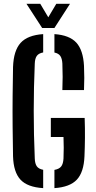

<svg xmlns="http://www.w3.org/2000/svg" viewBox="-20 -988 509 1016"><path d="M208.5 7.5Q125.5 2.5 88.5 -37.2Q51.5 -77 49 -161Q47.5 -234 46.8 -316.2Q46 -398.5 46.8 -480.5Q47.5 -562.5 49 -633.5Q52 -720 89 -761Q126 -802 208.5 -807.5V-710.5Q184.5 -706 174.8 -692.2Q165 -678.5 164 -652Q158.5 -523.5 158.5 -400.5Q158.5 -277.5 164 -149Q165 -122 174.8 -108Q184.5 -94 208.5 -89.5ZM310 -511.5Q313 -581.5 310 -652Q308.5 -678 299.2 -691.8Q290 -705.5 268 -710V-807.5Q347.5 -802 383.8 -762.5Q420 -723 424.5 -639.5Q427.5 -575.5 424.5 -511.5ZM268 7.5V-89Q293.5 -93.5 304 -107.5Q314.5 -121.5 316 -149Q318.5 -206 316 -263H249V-364H428Q430 -310 429.5 -258.5Q429 -207 427 -161Q423.5 -77 386.8 -37.5Q350 2 268 7.5ZM203 -840 120 -968H193L235.5 -896.5L278 -968H350.5L268 -840Z"/></svg>

Font: Big Shoulders Stencil Text
Style: Bold
Weight: 700
Designer: Patric King
Foundry: XO Type Co
Version: Version 1.000